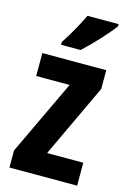

<svg xmlns="http://www.w3.org/2000/svg" viewBox="-117 -824 595 882"><g transform="rotate(15 180.0 -383.0)"><path d="M334 -756V-766H186C165 -722 138 -672 103 -619V-606H196C243 -649 308 -719 334 -756ZM342 0V-109H170L334 -458V-547H30V-438H189L20 -81V0Z"/></g></svg>

Font: Noto Sans Georgian ExtraCondensed Bold
Style: Regular
Weight: 700
Width: 2
Designer: Monotype Design Team, Akaki Razmadze
Foundry: Google LLC
Version: Version 2.005